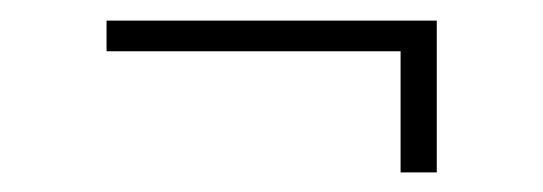

<svg xmlns="http://www.w3.org/2000/svg" viewBox="-20 -316 540 191"><path d="M86 -295.5H414.5V-144.5H378.5V-283.5L392.5 -265H86Z"/></svg>

Font: Karla ExtraLight
Style: Regular
Weight: 250
Designer: Jonathan Pinhorn
Version: Version 2.004;gftools[0.9.33]